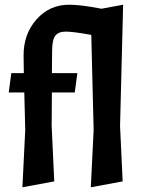

<svg xmlns="http://www.w3.org/2000/svg" viewBox="-20 -794 604 814"><path d="M367 -646Q290 -660 259 -660Q228 -660 214.5 -642.5Q201 -625 201 -579L200 -484H308L297 -402H200L199 -260L210 -25L75 0L87 -243L83 -402H17L28 -484H81L80 -560Q80 -650 135 -712Q190 -774 273 -774Q323 -774 410 -757L502 -774L489 -260L500 -25L365 0L377 -243Z"/></svg>

Font: Acme
Style: Regular
Weight: 400
Designer: Juan Pablo del Peral
Foundry: Juan Pablo del Peral
Version: Version 1.002